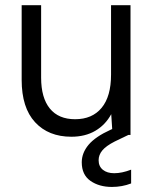

<svg xmlns="http://www.w3.org/2000/svg" viewBox="-20 -520 597 740"><path d="M483 0H413.9L408.7 -80Q386.5 -38.9 347.4 -15.9Q308.4 7 255.1 7Q166.8 7 115.2 -48.9Q63.5 -104.8 63.5 -212V-500H138.5V-220.7Q138.5 -142.9 172.1 -101.7Q205.7 -60.5 269.5 -60.5Q335.3 -60.5 371.6 -104.3Q408 -148.2 408 -232.1V-500H483ZM295.1 105.5Q295.1 69.6 321.2 38.2Q347.3 6.9 406.7 -20.1L458.3 -43.6L479.5 -2.2L421.9 25.5Q388.6 42.5 374.4 59.7Q360.1 76.8 360.1 97.6Q360.1 121.1 376.5 134.4Q392.9 147.6 420.1 147.6Q449.9 147.6 485.4 133.9V187Q450.6 200.5 411.2 200.5Q362.2 200.5 328.6 177.1Q295.1 153.7 295.1 105.5Z"/></svg>

Font: AF Albert Sans Medium
Style: Regular
Weight: 500
Designer: Andreas Rasmussen
Foundry: a.Foundry
Version: Version 1.300;Glyphs 3.2 (3231)